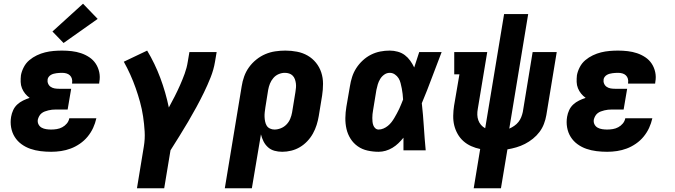

<svg xmlns="http://www.w3.org/2000/svg" viewBox="-20 -811 3640 1036"><path d="M256 8Q227 8 198.5 4.5Q170 1 144 -8Q118 -17 96 -33Q74 -49 59.5 -72Q45 -95 40 -123.5Q35 -152 40 -181Q43 -199 51 -216.5Q59 -234 73 -247Q87 -260 104.5 -268.5Q122 -277 140 -283Q126 -293 115.5 -306Q105 -319 98.5 -335Q92 -351 91.5 -369Q91 -387 93 -405Q97 -427 108.5 -449Q120 -471 138.5 -486.5Q157 -502 179 -512.5Q201 -523 223.5 -528.5Q246 -534 269 -536Q292 -538 315 -538Q341 -538 367 -535Q393 -532 417 -524Q441 -516 462 -502Q483 -488 496.5 -467.5Q510 -447 515.5 -421.5Q521 -396 516 -369Q516 -367 515.5 -364.5Q515 -362 515 -360H369Q369 -361 369 -361.5Q369 -362 369 -363Q371 -375 368 -386Q365 -397 357 -404.5Q349 -412 338 -415Q327 -418 315 -418Q307 -418 299.5 -417.5Q292 -417 284.5 -416Q277 -415 269.5 -413Q262 -411 255 -407Q248 -403 243 -396.5Q238 -390 237 -383Q235 -371 239.5 -360Q244 -349 253.5 -342.5Q263 -336 274.5 -334Q286 -332 299 -332H364L345 -220H280Q270 -220 260.5 -219Q251 -218 241 -215.5Q231 -213 221.5 -209.5Q212 -206 204 -199.5Q196 -193 191 -183.5Q186 -174 184 -165Q182 -151 188 -139.5Q194 -128 205 -122Q216 -116 229.5 -114Q243 -112 256 -112Q271 -112 286.5 -114.5Q302 -117 316 -124.5Q330 -132 340.5 -144.5Q351 -157 354 -173H500Q494 -146 482.5 -121Q471 -96 453 -74Q435 -52 411 -35.5Q387 -19 361.5 -9.5Q336 0 309.5 4Q283 8 256 8ZM323 -579 263 -641 428 -791 507 -709Z M719 205 756 -20Q763 -61 760.5 -102Q758 -143 752 -183Q746 -223 735.5 -261Q725 -299 712 -336Q699 -373 683 -408.5Q667 -444 648 -478L774 -538Q816 -468 845 -390.5Q874 -313 891 -231Q907 -260 922.5 -290.5Q938 -321 951.5 -351.5Q965 -382 976.5 -413.5Q988 -445 993 -477L1002 -530H1149L1140 -477Q1133 -435 1116.5 -393.5Q1100 -352 1080.5 -312Q1061 -272 1039.5 -232.5Q1018 -193 995 -154Q972 -115 948 -76.5Q924 -38 900 0L866 205Z M1193 205 1284 -345Q1288 -372 1297.5 -398.5Q1307 -425 1323.5 -448Q1340 -471 1363 -489.5Q1386 -508 1412 -519Q1438 -530 1465.5 -534Q1493 -538 1520 -538Q1552 -538 1583 -532Q1614 -526 1640 -511Q1666 -496 1685 -472.5Q1704 -449 1713.5 -420Q1723 -391 1723 -359Q1723 -327 1718 -295L1700 -185Q1696 -161 1688.5 -137Q1681 -113 1668.5 -90.5Q1656 -68 1638 -49Q1620 -30 1598 -17Q1576 -4 1551.5 2Q1527 8 1503 8Q1481 8 1461 2.5Q1441 -3 1426 -16.5Q1411 -30 1402 -48Q1393 -66 1388 -86L1339 205ZM1461 -112Q1478 -112 1495.5 -119Q1513 -126 1526 -139.5Q1539 -153 1546 -170Q1553 -187 1556 -204L1574 -314Q1576 -326 1577 -338Q1578 -350 1576.5 -361.5Q1575 -373 1571 -384Q1567 -395 1559 -403Q1551 -411 1540 -414.5Q1529 -418 1517 -418Q1500 -418 1483.5 -411Q1467 -404 1455 -390Q1443 -376 1436.5 -359.5Q1430 -343 1427 -326L1412 -232Q1410 -219 1408.5 -206Q1407 -193 1407.5 -180.5Q1408 -168 1410.5 -155.5Q1413 -143 1419 -133Q1425 -123 1436.5 -117.5Q1448 -112 1461 -112Z M2023 8Q1993 8 1963.5 1.5Q1934 -5 1910.5 -21.5Q1887 -38 1871.5 -62.5Q1856 -87 1849.5 -115.5Q1843 -144 1843.5 -174.5Q1844 -205 1849 -235L1868 -345Q1872 -371 1880 -396Q1888 -421 1902.5 -443.5Q1917 -466 1937.5 -485Q1958 -504 1982 -516Q2006 -528 2031.5 -533Q2057 -538 2083 -538Q2105 -538 2126.5 -532Q2148 -526 2164.5 -513.5Q2181 -501 2193.5 -483.5Q2206 -466 2215 -447Q2222 -468 2228.5 -488.5Q2235 -509 2242 -530H2363Q2336 -461 2310.5 -392Q2285 -323 2256 -254Q2263 -191 2267 -127.5Q2271 -64 2277 0H2157Q2157 -17 2157 -34Q2157 -51 2157 -68Q2144 -52 2129.5 -38Q2115 -24 2097.5 -13.5Q2080 -3 2061 2.5Q2042 8 2023 8ZM2023 -112Q2036 -112 2049 -117.5Q2062 -123 2073 -132Q2084 -141 2092.5 -152Q2101 -163 2108 -175Q2115 -187 2121.5 -199Q2128 -211 2134 -223.5Q2140 -236 2145 -249Q2150 -262 2155 -274Q2154 -289 2152.5 -304Q2151 -319 2148 -333.5Q2145 -348 2141.5 -362.5Q2138 -377 2130.5 -389Q2123 -401 2110.5 -409.5Q2098 -418 2083 -418Q2067 -418 2053.5 -408.5Q2040 -399 2031.5 -385Q2023 -371 2018.5 -356Q2014 -341 2011 -326L1993 -216Q1991 -205 1990 -195Q1989 -185 1989 -174.5Q1989 -164 1990 -154Q1991 -144 1994.5 -134.5Q1998 -125 2005.5 -118.5Q2013 -112 2023 -112Z M2536 205 2571 -7Q2546 -12 2522.5 -22.5Q2499 -33 2480.5 -49.5Q2462 -66 2449.5 -88Q2437 -110 2431 -134.5Q2425 -159 2425.5 -186.5Q2426 -214 2430 -240L2459 -410H2431V-530H2609L2558 -223Q2555 -207 2555.5 -191.5Q2556 -176 2561 -162Q2566 -148 2575.5 -137Q2585 -126 2598 -119L2700 -735H2830L2728 -117Q2742 -123 2755 -132Q2768 -141 2777.5 -153Q2787 -165 2792.5 -179Q2798 -193 2801 -207Q2801 -207 2801 -207Q2801 -207 2801 -207L2854 -530H2984L2928 -190Q2924 -166 2915 -142.5Q2906 -119 2891 -99Q2876 -79 2855.5 -62.5Q2835 -46 2812.5 -34.5Q2790 -23 2766 -16Q2742 -9 2718 -5L2683 205Z M3256 8Q3227 8 3198.5 4.5Q3170 1 3144 -8Q3118 -17 3096 -33Q3074 -49 3059.5 -72Q3045 -95 3040 -123.5Q3035 -152 3040 -181Q3043 -199 3051 -216.5Q3059 -234 3073 -247Q3087 -260 3104.5 -268.5Q3122 -277 3140 -283Q3126 -293 3115.5 -306Q3105 -319 3098.5 -335Q3092 -351 3091.5 -369Q3091 -387 3093 -405Q3097 -427 3108.5 -449Q3120 -471 3138.5 -486.5Q3157 -502 3179 -512.5Q3201 -523 3223.5 -528.5Q3246 -534 3269 -536Q3292 -538 3315 -538Q3341 -538 3367 -535Q3393 -532 3417 -524Q3441 -516 3462 -502Q3483 -488 3496.5 -467.5Q3510 -447 3515.5 -421.5Q3521 -396 3516 -369Q3516 -367 3515.5 -364.5Q3515 -362 3515 -360H3369Q3369 -361 3369 -361.5Q3369 -362 3369 -363Q3371 -375 3368 -386Q3365 -397 3357 -404.5Q3349 -412 3338 -415Q3327 -418 3315 -418Q3307 -418 3299.5 -417.5Q3292 -417 3284.5 -416Q3277 -415 3269.5 -413Q3262 -411 3255 -407Q3248 -403 3243 -396.5Q3238 -390 3237 -383Q3235 -371 3239.5 -360Q3244 -349 3253.5 -342.5Q3263 -336 3274.5 -334Q3286 -332 3299 -332H3364L3345 -220H3280Q3270 -220 3260.5 -219Q3251 -218 3241 -215.5Q3231 -213 3221.5 -209.5Q3212 -206 3204 -199.5Q3196 -193 3191 -183.5Q3186 -174 3184 -165Q3182 -151 3188 -139.5Q3194 -128 3205 -122Q3216 -116 3229.5 -114Q3243 -112 3256 -112Q3271 -112 3286.5 -114.5Q3302 -117 3316 -124.5Q3330 -132 3340.5 -144.5Q3351 -157 3354 -173H3500Q3494 -146 3482.5 -121Q3471 -96 3453 -74Q3435 -52 3411 -35.5Q3387 -19 3361.5 -9.5Q3336 0 3309.5 4Q3283 8 3256 8Z"/></svg>

Font: Iosevka Slab HvExObl
Style: Regular
Weight: 900
Width: 7
Italic angle: -9°
Monospace: yes
Designer: Belleve Invis
Foundry: Belleve Invis
Version: Version 11.1.1; ttfautohint (v1.8.3)